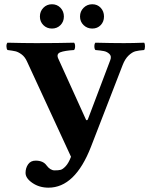

<svg xmlns="http://www.w3.org/2000/svg" viewBox="-20 -846 707 895"><path d="M551.8 -543 403.8 -161.1Q329.6 28.8 206.1 28.8Q163.1 28.8 131.1 6.8Q99.1 -15.1 99.1 -40Q99.1 -63 111.1 -80.1Q123 -97.2 146 -97.2Q181.2 -97.2 196.8 -75.2Q213.9 -52.2 233.9 -51.8Q252.9 -51.8 262.9 -54.4Q272.9 -57.1 286.4 -71.5Q299.8 -85.9 311 -115.2L106 -559.1Q96.2 -581.1 80.6 -592.5Q64.9 -604 52 -606.9Q39.1 -609.9 15.1 -612.8Q10.3 -617.7 10 -629.9Q9.8 -642.1 15.1 -647Q89.4 -645 148.9 -645Q251 -645 325.2 -647Q330.1 -642.1 330.1 -630.1Q330.1 -618.2 325.2 -612.8Q281.2 -609.9 261.7 -602.5Q242.2 -595.2 251 -574.2L380.4 -289.1Q381.3 -286.6 383.3 -285.9Q385.3 -285.2 387 -286.4Q388.7 -287.6 390.1 -291L494.1 -565.9Q501 -584 490 -594.5Q479 -605 464.1 -607.9Q449.2 -610.8 424.8 -612.8Q419.9 -617.7 419.9 -629.9Q419.9 -642.1 424.8 -647Q499 -645 558.1 -645Q600.1 -645 651.9 -647Q655.8 -642.1 655.8 -630.1Q655.8 -618.2 651.9 -612.8Q626 -610.8 611.1 -606.9Q596.2 -603 579.6 -587.4Q563 -571.8 551.8 -543ZM182.1 -729Q166 -745.1 166 -769Q166 -793 182.1 -809.6Q198.2 -826.2 222.2 -826.2Q246.1 -826.2 262 -809.6Q277.8 -793 277.8 -769Q277.8 -745.1 262 -729Q246.1 -712.9 222.2 -712.9Q198.2 -712.9 182.1 -729ZM369.6 -729Q353 -745.1 353 -769Q353 -793 369.6 -809.6Q386.2 -826.2 410.2 -826.2Q434.1 -826.2 449.5 -809.6Q464.8 -793 464.8 -769Q464.8 -745.1 449.5 -729Q434.1 -712.9 410.2 -712.9Q386.2 -712.9 369.6 -729Z"/></svg>

Font: Linux Libertine
Style: Bold
Weight: 700
Designer: Philipp H. Poll
Foundry: Philipp H. Poll
Version: Version 5.0.3